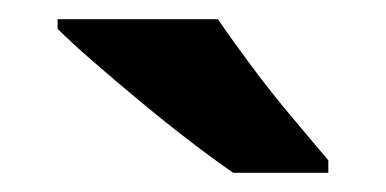

<svg xmlns="http://www.w3.org/2000/svg" viewBox="-20 -786 402 200"><path d="M207 -766Q222 -744 242.5 -716.5Q263 -689 284.5 -663.5Q306 -638 322 -619V-606H223Q204 -619 178.5 -638.5Q153 -658 126.5 -680Q100 -702 77 -722Q54 -742 40 -756V-766Z"/></svg>

Font: Noto Sans Malayalam
Style: Regular
Weight: 400
Designer: Jelle Bosma - Monotype Design Team
Foundry: Monotype Imaging Inc.
Version: Version 2.103